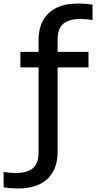

<svg xmlns="http://www.w3.org/2000/svg" viewBox="-102 -838 544 1088"><path d="M0 230Q-42 230 -81.5 223.5V136.5Q-61 139.5 -45.5 141Q-30 142.5 -13.5 142.5Q52.5 142.5 84.5 115Q116.5 87.5 116.5 26.5V-456H13.5V-544H116.5V-609.5Q116.5 -710 174.2 -764Q232 -818 341 -818Q383 -818 422.5 -811.5V-724.5Q402 -727.5 386.5 -729Q371 -730.5 354.5 -730.5Q288.5 -730.5 256.5 -703Q224.5 -675.5 224.5 -614.5V-544H399.5V-456H224.5V21.5Q224.5 122 166.8 176Q109 230 0 230Z"/></svg>

Font: Encode Sans SemiExpanded SemiExpanded Medium
Style: Regular
Weight: 500
Width: 6
Designer: Multiple Designers
Foundry: Impallari Type
Version: Version 3.000; ttfautohint (v1.8.3) -l 8 -r 50 -G 200 -x 14 